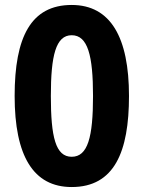

<svg xmlns="http://www.w3.org/2000/svg" viewBox="-20 -744 580 774"><path d="M500 -357C500 -593 426 -724 269 -724C105 -724 39 -595 39 -357C39 -116 114 10 269 10C441 10 500 -132 500 -357ZM185 -357C185 -520 205 -602 269 -602C334 -602 355 -520 355 -357C355 -191 334 -112 269 -112C204 -112 185 -192 185 -357Z"/></svg>

Font: Noto Sans Thai Looped SemiCondensed
Style: Bold
Weight: 700
Width: 4
Designer: Sasikarn Vongin, Ben Mitchell
Foundry: The Fontpad Ltd
Version: Version 1.001